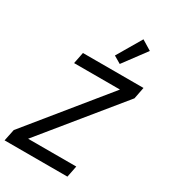

<svg xmlns="http://www.w3.org/2000/svg" viewBox="-242 -1060 1027 1167"><g transform="rotate(30 272.0 -477.0)"><path d="M427 0H-14L3 -82L439 -618H117L133 -698H558L542 -616L105 -80H443ZM360 -752 309 -782 410 -954 479 -912Z"/></g></svg>

Font: IBM Plex Sans Condensed Text
Style: Italic
Weight: 450
Width: 3
Italic angle: -11°
Designer: Mike Abbink, Paul van der Laan, Pieter van Rosmalen
Foundry: Bold Monday
Version: Version 1.1